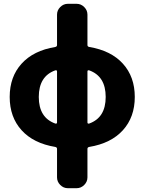

<svg xmlns="http://www.w3.org/2000/svg" viewBox="-20 -770 760 1010"><path d="M271 -400Q184 -369 184 -260Q184 -151 271 -120Q280 -118 280 -126V-394Q280 -402 271 -400ZM440 -394V-126Q440 -118 449 -120Q536 -151 536 -260Q536 -369 449 -400Q440 -402 440 -394ZM271 3Q156 -16 93.5 -85Q31 -154 31 -260Q31 -366 93.5 -435Q156 -504 271 -523Q280 -525 280 -533V-693Q280 -716 297 -733Q314 -750 337 -750H383Q406 -750 423 -733Q440 -716 440 -693V-533Q440 -525 449 -523Q564 -504 626.5 -435Q689 -366 689 -260Q689 -154 626.5 -85Q564 -16 449 3Q440 5 440 13V163Q440 186 423 203Q406 220 383 220H337Q314 220 297 203Q280 186 280 163V13Q280 5 271 3Z"/></svg>

Font: Rounded Mplus 1c ExtraBold
Style: Regular
Weight: 800
Version: Version 1.059.20150529